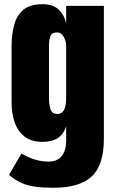

<svg xmlns="http://www.w3.org/2000/svg" viewBox="-20 -760 544 907"><path d="M232.4 127Q181.6 127 145.3 121.8Q108.9 116.7 80.1 103.5Q51.3 90.3 22.5 66.4L81.5 -34.7Q145.5 3.4 209.5 3.4Q251.5 3.4 272 -23.4Q292.5 -50.3 292.5 -93.3V-165Q271.5 -89.8 180.7 -89.8Q128.4 -89.8 96.2 -114.7Q64 -139.6 49.3 -182.1Q34.7 -224.6 34.7 -276.9V-540Q34.7 -599.1 47.4 -644.3Q60.1 -689.5 91.8 -714.8Q123.5 -740.2 180.7 -740.2Q229 -740.2 256.1 -715.8Q283.2 -691.4 292.5 -649.9V-732.4H470.7V-104.5Q470.7 20 413.3 73.5Q356 127 232.4 127ZM251.5 -221.7Q292.5 -221.7 292.5 -295.9V-544.9Q292.5 -564.9 281 -585.9Q269.5 -606.9 249.5 -606.9Q224.1 -606.9 217.8 -588.1Q211.4 -569.3 211.4 -544.9V-295.9Q211.4 -269.5 218 -245.6Q224.6 -221.7 251.5 -221.7Z"/></svg>

Font: Anton SC
Style: Regular
Weight: 400
Designer: Vernon Adams
Foundry: Vernon Adams
Version: Version 2.116; ttfautohint (v1.8.4.7-5d5b)